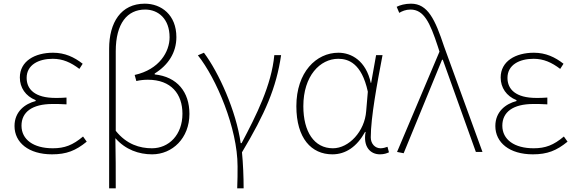

<svg xmlns="http://www.w3.org/2000/svg" viewBox="-20 -827 3131 1045"><path d="M263 13C342 13 392 -7 452 -56L432 -84C376 -37 332 -20 267 -20C163 -20 97 -67 97 -143C97 -217 155 -261 266 -261C291 -261 311 -261 342 -259V-296C315 -294 302 -294 282 -294C170 -294 125 -341 125 -403C125 -474 190 -507 267 -507C322 -507 366 -487 412 -452L430 -480C384 -516 333 -540 269 -540C169 -540 88 -494 88 -405C88 -350 119 -304 174 -282V-277C116 -262 59 -220 59 -141C59 -51 136 13 263 13Z M610 -548C610 -700 673 -775 770 -775C841 -775 903 -725 903 -624C903 -546 848 -449 713 -419L722 -386C743 -391 765 -393 785 -393C912 -393 973 -315 973 -208C973 -93 899 -20 807 -20C741 -20 669 -41 610 -115ZM574 198H610C610 103 610 18 608 -75C663 -12 736 13 808 13C918 13 1011 -75 1011 -207C1011 -326 945 -409 822 -422V-427C896 -473 940 -541 940 -625C940 -746 858 -807 768 -807C638 -807 574 -704 574 -562Z M1271 198H1306C1306 136 1303 62 1297 2C1423 -209 1484 -349 1510 -527H1473C1458 -364 1375 -199 1295 -48H1290C1265 -224 1171 -432 1090 -540L1057 -526C1157 -401 1273 -129 1273 78C1273 125 1273 147 1271 198Z M1789 13C1862 13 1923 -29 1967 -109H1970C1955 -29 1995 13 2048 13C2071 13 2086 7 2097 2L2089 -28C2079 -24 2064 -20 2051 -20C2022 -20 1998 -44 1998 -79C1998 -188 2033 -375 2062 -527H2027L2000 -376H1998C1972 -496 1893 -540 1822 -540C1701 -540 1593 -434 1593 -249C1593 -74 1675 13 1789 13ZM1792 -20C1690 -20 1631 -110 1631 -249C1631 -414 1722 -507 1821 -507C1874 -507 1948 -485 1982 -328L1973 -222C1965 -112 1879 -20 1792 -20Z M2177 7 2386 -502H2390L2570 0H2606L2397 -574C2348 -722 2308 -807 2217 -807C2184 -807 2157 -799 2139 -790L2153 -757C2168 -766 2188 -775 2214 -775C2287 -775 2320 -705 2363 -574L2372 -546L2141 0Z M2880 13C2959 13 3009 -7 3069 -56L3049 -84C2993 -37 2949 -20 2884 -20C2780 -20 2714 -67 2714 -143C2714 -217 2772 -261 2883 -261C2908 -261 2928 -261 2959 -259V-296C2932 -294 2919 -294 2899 -294C2787 -294 2742 -341 2742 -403C2742 -474 2807 -507 2884 -507C2939 -507 2983 -487 3029 -452L3047 -480C3001 -516 2950 -540 2886 -540C2786 -540 2705 -494 2705 -405C2705 -350 2736 -304 2791 -282V-277C2733 -262 2676 -220 2676 -141C2676 -51 2753 13 2880 13Z"/></svg>

Font: Noto Sans Japanese Thin
Style: Regular
Weight: 100
Designer: Ryoko NISHIZUKA (kana & ideographs); Paul D. Hunt (Latin, Greek & Cyrillic); Wenlong ZHANG (bopomofo); Sandoll Communica
Foundry: Adobe Systems Incorporated
Version: Version 1.000;PS 1;hotconv 1.0.78;makeotf.lib2.5.61930